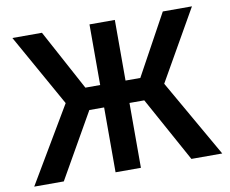

<svg xmlns="http://www.w3.org/2000/svg" viewBox="-77 -798 1074 895"><g transform="rotate(-10 460.0 -350.0)"><path d="M590 -307H520V0H400V-307H330L155 0H15L227 -358L35 -700H175L330 -413H400V-700H520V-413H590L747 -700H885L695 -367L905 0H759Z"/></g></svg>

Font: PT Root UI Web Bold
Style: Regular
Weight: 700
Designer: Vitaly Kuzmin
Foundry: ParaType Ltd.
Version: Version 1.000W